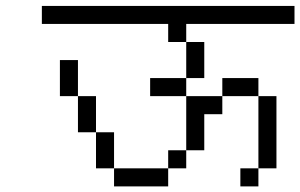

<svg xmlns="http://www.w3.org/2000/svg" viewBox="-20 -708 1040 665"><path d="M1000 -625V-687.5H125V-625H562.5V-562.5H625Q625 -562.5 625 -437.5H500V-375H625V-187.5H562.5V-125H375V-62.5H562.5V-125H625V-187.5H687.5Q687.5 -187.5 687.5 -312.5H750V-375H625V-437.5H687.5Q687.5 -437.5 687.5 -562.5H625V-625ZM375 -125Q375 -125 375 -250H312.5Q312.5 -250 312.5 -125ZM875 -125H812.5V-62.5H875ZM875 -125H937.5Q937.5 -125 937.5 -375H875Q875 -375 875 -125ZM312.5 -250Q312.5 -250 312.5 -375H250Q250 -375 250 -250ZM250 -375Q250 -375 250 -500H187.5Q187.5 -500 187.5 -375ZM750 -375H875V-437.5H750Z"/></svg>

Font: BFUnifontExMono
Style: Regular
Weight: 500
Version: Version 15.0.06